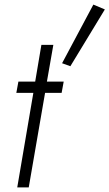

<svg xmlns="http://www.w3.org/2000/svg" viewBox="-20 -815 476 835"><path d="M386 -795 250 -540 286 -527 436 -774ZM60 -460 51 -411H125L55 0H105L176 -411H248L257 -460H184L212 -620H160L133 -460Z"/></svg>

Font: Jost Light
Style: Italic
Weight: 300
Italic angle: -5°
Version: Version 3.710